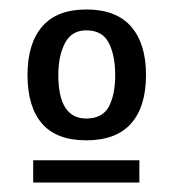

<svg xmlns="http://www.w3.org/2000/svg" viewBox="-20 -703 369 405"><path d="M162 -407Q99 -407 68.5 -442.5Q38 -478 38 -545Q38 -611 69 -647Q100 -683 162 -683Q225 -683 256.5 -647Q288 -611 288 -545Q288 -478 256.5 -442.5Q225 -407 162 -407ZM223 -545Q223 -586 209.5 -612.5Q196 -639 162 -639Q131 -639 117 -612Q103 -585 103 -545Q103 -453 162 -453Q196 -453 209.5 -478Q223 -503 223 -545ZM274 -365V-318H50V-365Z"/></svg>

Font: Voces
Style: Regular
Weight: 400
Designer: Ana Paula Megda, Pablo Ugerman
Foundry: Ana Paula Megda, Pablo Ugerman
Version: Version 1.100